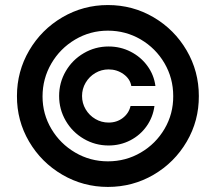

<svg xmlns="http://www.w3.org/2000/svg" viewBox="-20 -738 864 769"><path d="M415 -551.8Q462.4 -551.8 503.2 -531Q543.9 -510.3 570.3 -474.1Q596.7 -438 602.5 -393.6H505.9Q501 -422.4 474.6 -441.2Q448.2 -460 415 -460Q386.2 -460 361.8 -445.6Q337.4 -431.2 323 -406.7Q308.6 -382.3 308.6 -353.5Q308.6 -324.7 323 -300.3Q337.4 -275.9 361.8 -261.5Q386.2 -247.1 415 -247.1Q447.8 -247.1 471.9 -265.6Q496.1 -284.2 502.9 -313.5H598.6Q592.8 -269 567.4 -232.9Q542 -196.8 502 -176Q461.9 -155.3 415 -155.3Q361.3 -155.3 315.7 -181.9Q270 -208.5 243.4 -254.2Q216.8 -299.8 216.8 -353.5Q216.8 -407.2 243.4 -452.9Q270 -498.5 315.7 -525.1Q361.3 -551.8 415 -551.8ZM47.9 -353.5Q47.9 -452.1 96.9 -535.9Q146 -619.6 229.7 -668.7Q313.5 -717.8 412.1 -717.8Q511.7 -717.8 595.2 -668.7Q678.7 -619.6 727.5 -536.1Q776.4 -452.6 776.4 -353.5Q776.9 -254.4 728 -170.9Q679.2 -87.4 595.5 -38.3Q511.7 10.7 412.1 10.7Q313.5 10.7 229.5 -38.3Q145.5 -87.4 96.4 -171.1Q47.4 -254.9 47.9 -353.5ZM673.8 -353.5Q673.8 -424.8 638.7 -484.9Q603.5 -544.9 543.5 -580.1Q483.4 -615.2 412.1 -615.2Q341.3 -615.2 281 -579.6Q220.7 -543.9 185.5 -483.4Q150.4 -422.9 150.4 -351.6Q150.4 -281.2 185.8 -221.7Q221.2 -162.1 281.2 -127Q341.3 -91.8 412.1 -91.8Q483.9 -91.8 543.9 -127Q604 -162.1 639.2 -222.2Q674.3 -282.2 673.8 -353.5Z"/></svg>

Font: Pretendard Std SemiBold
Style: Regular
Weight: 600
Designer: Base glyphs from Inter by Rasmus Andersson; Hangeul glyphs from Noto Sans CJK(Source Han Sans) by Jang Soo-young and Kan
Foundry: Kil Hyung-jin
Version: Version 1.309